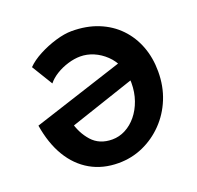

<svg xmlns="http://www.w3.org/2000/svg" viewBox="-129 -880 1043 1018"><g transform="rotate(-20 392.5 -371.5)"><path d="M376 -743Q460 -743 526.5 -716Q593 -689 639.5 -640.5Q686 -592 710.5 -527Q735 -462 735 -385Q735 -302 706.5 -232Q678 -162 627.5 -110Q577 -58 512 -29Q447 0 373 0Q284 0 215 -39.5Q146 -79 101.5 -153Q57 -227 40 -332L608 -516L639 -410L165 -251L210 -294Q227 -224 269.5 -176.5Q312 -129 384 -129Q423 -129 458.5 -147.5Q494 -166 521.5 -199.5Q549 -233 565 -278.5Q581 -324 581 -377Q581 -429 563 -470.5Q545 -512 514.5 -541Q484 -570 447.5 -585.5Q411 -601 373 -601Q340 -601 303.5 -590Q267 -579 236 -560Q205 -541 186 -517L114 -635Q142 -664 188.5 -688.5Q235 -713 285.5 -728Q336 -743 376 -743Z"/></g></svg>

Font: Josefin Sans Thin
Style: Bold
Weight: 700
Version: Version 2.000